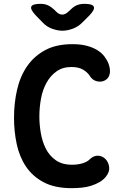

<svg xmlns="http://www.w3.org/2000/svg" viewBox="-20 -970 640 1000"><path d="M53 -356Q53 -435 69.5 -505Q86 -575 122.5 -627Q159 -679 216.5 -709.5Q274 -740 357 -740Q400 -740 432 -731.5Q464 -723 486.5 -709Q509 -695 523 -677Q537 -659 545 -639Q556 -609 551.5 -585.5Q547 -562 526 -551Q507 -541 483.5 -547Q460 -553 446 -577Q435 -594 412 -607.5Q389 -621 352 -621Q306 -621 274 -598Q242 -575 222 -538.5Q202 -502 193.5 -456Q185 -410 185 -363Q185 -322 192.5 -277.5Q200 -233 218.5 -196Q237 -159 270.5 -135.5Q304 -112 355 -112Q371 -112 385 -114Q399 -116 411.5 -120Q424 -124 433.5 -129.5Q443 -135 449 -142Q469 -160 491 -159Q513 -158 529 -142Q545 -126 548.5 -100.5Q552 -75 531 -49Q517 -32 497.5 -21Q478 -10 454.5 -2.5Q431 5 404.5 7.5Q378 10 353 10Q265 10 207 -21Q149 -52 115 -103Q81 -154 67 -220Q53 -286 53 -356ZM191 -950Q213 -950 229.5 -942.5Q246 -935 262 -920L271 -911Q287 -894 304 -894Q321 -894 338 -911L349 -921Q365 -937 382 -943.5Q399 -950 420 -950Q462 -950 468.5 -935Q475 -920 446 -890L410 -854Q388 -831 359 -820.5Q330 -810 305 -810Q280 -810 251 -820.5Q222 -831 201 -854L166 -890Q137 -921 143 -935.5Q149 -950 191 -950Z"/></svg>

Font: Maple Mono Normal NL
Style: Bold
Weight: 700
Monospace: yes
Designer: subframe7536
Version: Version 7.000